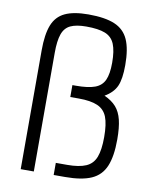

<svg xmlns="http://www.w3.org/2000/svg" viewBox="-89 -883 779 952"><g transform="rotate(10 300.0 -407.0)"><path d="M81 0V-598Q81 -679 99.5 -726Q118 -773 161.5 -793.5Q205 -814 279 -814Q363 -814 411.5 -793.5Q460 -773 481 -726Q502 -679 502 -598Q502 -528 486 -492Q470 -456 427 -431Q465 -414 486.5 -389.5Q508 -365 517.5 -326.5Q527 -288 527 -228Q527 -143 506 -93Q485 -43 436.5 -21.5Q388 0 304 0H247V-61H304Q364 -61 398.5 -76Q433 -91 447 -127.5Q461 -164 461 -228Q461 -294 447 -329.5Q433 -365 398.5 -380Q364 -395 304 -395H261V-455H279Q340 -455 374 -467.5Q408 -480 422 -511Q436 -542 436 -598Q436 -658 422 -692Q408 -726 374 -739.5Q340 -753 279 -753Q229 -753 200 -739.5Q171 -726 159 -692Q147 -658 147 -598V0Z"/></g></svg>

Font: Victor Mono Light
Style: Regular
Weight: 300
Monospace: yes
Designer: Rune Bjørnerås
Version: Version 1.561;gftools[0.9.30]